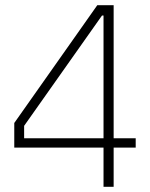

<svg xmlns="http://www.w3.org/2000/svg" viewBox="-20 -720 578 740"><path d="M379 -151H35V-246L355 -700H418V-187H503V-151H418V0H379ZM379 -187V-660H373L73 -235V-187Z"/></svg>

Font: Chakra Petch ExtraLight
Style: Regular
Weight: 275
Designer: Katatrad Aksorn Co.,Ltd.
Foundry: Cadson Demak Co.,Ltd.
Version: Version 1.000; ttfautohint (v1.6)